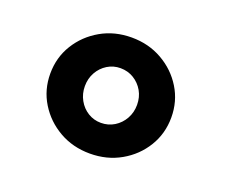

<svg xmlns="http://www.w3.org/2000/svg" viewBox="-79 -827 757 647"><g transform="rotate(20 300.0 -503.0)"><path d="M294 -295Q233 -295 184 -323Q135 -351 106 -398.1Q77 -445.2 77 -503Q77 -561 106 -608Q135 -655 184 -683Q233 -711 294 -711Q355.2 -711 404.2 -682.9Q453.3 -654.9 482.1 -607.9Q511 -561 511 -503Q511 -445.1 482.1 -397.9Q453.3 -350.8 404.2 -322.9Q355.2 -295 294 -295ZM293.8 -405Q320 -405 341.5 -418.2Q362.9 -431.4 375.5 -453.9Q388 -476.4 388 -503.4Q388 -531 375.5 -553Q362.9 -574.9 341.5 -588Q320 -601 293.8 -601Q268.2 -601 247.1 -588Q226 -575 213.5 -552.8Q201 -530.6 201 -503Q201 -476 213.5 -453.5Q226 -431 247.1 -418Q268.2 -405 293.8 -405Z"/></g></svg>

Font: Red Hat Mono
Style: Regular
Weight: 300
Monospace: yes
Designer: Pentagram, MCKL
Foundry: Pentagram, MCKL
Version: Version 1.023